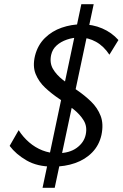

<svg xmlns="http://www.w3.org/2000/svg" viewBox="-20 -784 585 916"><path d="M232 11Q158 11 107 -18.5Q56 -48 26 -88L69 -163Q90 -130 119 -105Q148 -80 182.5 -66.5Q217 -53 254 -53Q311 -53 346 -78.5Q381 -104 389 -142Q397 -180 379.5 -209Q362 -238 330.5 -263Q299 -288 262.5 -312.5Q226 -337 195.5 -365.5Q165 -394 150 -431Q135 -468 147 -518Q160 -569 194 -602.5Q228 -636 274.5 -652Q321 -668 369 -668Q422 -668 467.5 -648.5Q513 -629 545 -593L502 -523Q475 -564 438 -584.5Q401 -605 359 -605Q328 -605 299 -595Q270 -585 250 -567Q230 -549 224 -522Q216 -484 232.5 -455.5Q249 -427 280.5 -402.5Q312 -378 348 -353.5Q384 -329 414.5 -299.5Q445 -270 460 -231.5Q475 -193 464 -140Q453 -91 420 -57Q387 -23 338.5 -6Q290 11 232 11ZM183 112 368 -764H427L241 112Z"/></svg>

Font: Ysabeau Office Medium
Style: Italic
Weight: 500
Italic angle: -12°
Designer: Christian Thalmann (Catharsis Fonts)
Version: Version 2.001;gftools[0.9.30]; featfreeze: tnum,lnum,ss02